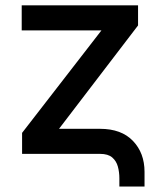

<svg xmlns="http://www.w3.org/2000/svg" viewBox="-20 -565 589 705"><path d="M510.7 120H418.3V89.8Q418.3 67.1 412.8 46.7Q407.3 26.3 392 13.1Q376.8 0 347.3 0H61.1V-77.1L352.6 -453.5H59.7V-545.5H486.9V-471.6L196.7 -92H347.3Q425.8 -92 468.2 -47.6Q510.7 -3.2 510.7 66.1Z"/></svg>

Font: Linik Sans Medium
Style: Regular
Weight: 500
Designer: Rasmus Andersson (font), Cristiano Sobral (main changes)
Foundry: rsms
Version: Version 3.018;June 1, 2022;FontCreator 14.0.0.2814 64-bit; t